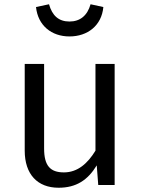

<svg xmlns="http://www.w3.org/2000/svg" viewBox="-20 -868 661 901"><path d="M306 -697C391 -697 457 -748 465 -835L405 -848C390 -795 356 -767 306 -767C255 -767 225 -795 210 -848L149 -835C158 -748 222 -697 306 -697ZM518 -568H428V-161C392 -102 345 -59 280 -59C216 -59 187 -90 187 -171V-568H96V-161C96 -50 156 13 255 13C338 13 392 -23 434 -92L441 0H518Z"/></svg>

Font: Glow Sans SC Normal Book
Style: Regular
Weight: 500
Designer: Ryoko NISHIZUKA (kana, bopomofo & ideographs); Paul D. Hunt (Latin, Greek & Cyrillic); Sandoll Communications, Soo-young
Version: Version 0.93